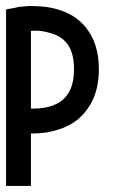

<svg xmlns="http://www.w3.org/2000/svg" viewBox="-20 -644 386 633"><path d="M92 -624Q135 -623 163 -615Q225 -599 261 -556Q306 -502 306 -416Q306 -332 264 -279Q231 -235 173 -217Q134 -204 89 -204Q86 -204 82 -204V-31H0V-613L33 -619L40 -621Q47 -622 62 -623Q77 -625 92 -624ZM93 -543Q88 -543 82 -542V-286Q86 -286 89 -286Q122 -286 148 -294Q182 -305 200 -329Q224 -360 224 -416Q224 -473 199 -503Q179 -527 142 -536Q120 -543 93 -543Z"/></svg>

Font: Satisfactory Mid
Style: Regular
Weight: 400
Designer: Sadat Fauzi
Foundry: Intuisi Creative
Version: Version 001.000